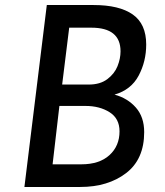

<svg xmlns="http://www.w3.org/2000/svg" viewBox="-20 -743 654 763"><path d="M553 -218Q553 -110 481 -55Q409 0 299 0H77L166 -723H352Q454 -723 507.5 -685.5Q561 -648 561 -566Q561 -499 531 -442.5Q501 -386 435 -367Q487 -353 520 -315.5Q553 -278 553 -218ZM227 -407H333Q378 -407 406.5 -428.5Q435 -450 447 -480Q459 -510 459 -539Q459 -633 343 -633H255ZM455 -221Q455 -272 415.5 -297Q376 -322 320 -322H216L189 -90H303Q375 -90 415 -126.5Q455 -163 455 -221Z"/></svg>

Font: Josefin Sans
Style: Italic
Weight: 400
Italic angle: -7°
Designer: Santiago Orozco
Foundry: Typemade
Version: Version 2.000